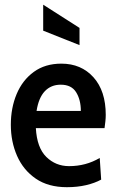

<svg xmlns="http://www.w3.org/2000/svg" viewBox="-20 -768 482 798"><path d="M258 10Q180.5 10 128.8 -25.5Q77 -61 51 -120Q25 -179 25 -249.5Q25 -319.5 49.2 -377.2Q73.5 -435 120.5 -469.2Q167.5 -503.5 235 -503.5Q317.5 -503.5 368.5 -446.8Q419.5 -390 419.5 -290.5Q419.5 -277.5 418 -263.8Q416.5 -250 414.5 -235.5H129Q133.5 -154 172.5 -115.8Q211.5 -77.5 267 -77.5Q337 -77.5 394.5 -111.5L400.5 -21.5Q374 -7 337.8 1.5Q301.5 10 258 10ZM132 -307H316Q316 -353 296.5 -384.5Q277 -416 232.5 -416Q192 -416 166.2 -388.8Q140.5 -361.5 132 -307ZM310.5 -580.5 159.5 -640.5V-748.5L310.5 -652Z"/></svg>

Font: Cabin Condensed Medium
Style: Regular
Weight: 500
Width: 3
Designer: Pablo Impallari
Foundry: Pablo Impallari. http://www.impallari.com Igino Marini. http://www.ikern.com
Version: Version 3.001; ttfautohint (v1.8.3)